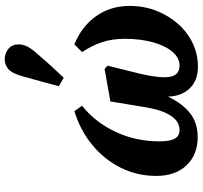

<svg xmlns="http://www.w3.org/2000/svg" viewBox="-42 -782 839 794"><g transform="rotate(-90 377.0 -384.5)"><path d="M207 14Q135 14 91 -32Q47 -78 47 -157Q47 -236 80.5 -303.5Q114 -371 174 -421Q234 -471 315 -496L337 -464Q268 -409 229 -325Q190 -241 190 -145Q190 -101 201 -81Q212 -61 237 -61Q272 -61 295.5 -96.5Q319 -132 330 -196L355 -347L489 -371L503 -359L470 -226Q455 -163 455 -122Q455 -61 503 -61Q535 -61 560 -90Q585 -119 599.5 -170.5Q614 -222 614 -288Q614 -340 600 -382Q586 -424 559 -464L591 -496Q665 -466 707.5 -406.5Q750 -347 750 -267Q750 -208 730 -157Q710 -106 675.5 -67Q641 -28 595.5 -6.5Q550 15 499 15Q441 15 408.5 -19.5Q376 -54 375 -109Q347 -50 307 -18Q267 14 207 14ZM418 -560Q428 -597 438.5 -636.5Q449 -676 459 -710Q471 -754 489 -769Q507 -784 529 -784Q555 -784 573 -768.5Q591 -753 591 -727Q591 -707 581 -688.5Q571 -670 550 -647Q527 -620 503 -593.5Q479 -567 453 -540Z"/></g></svg>

Font: Source Serif Pro
Style: Bold Italic
Weight: 700
Italic angle: -12°
Designer: Frank Grießhammer
Foundry: Adobe Systems Incorporated
Version: Version 3.001;hotconv 1.0.111;makeotfexe 2.5.65597